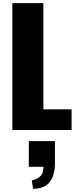

<svg xmlns="http://www.w3.org/2000/svg" viewBox="-20 -830 496 1226"><path d="M59 0V-810H257V-132H437V0ZM191 376 183 322Q199 318 210 313.5Q221 309 233 299.5Q245 290 251.5 273.5Q258 257 258 235H164V71H331V209Q331 375 191 376Z"/></svg>

Font: Oswald Heavy
Style: Regular
Weight: 400
Designer: Vernon Adams
Foundry: Vernon Adams
Version: Version 4.101